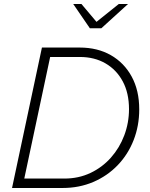

<svg xmlns="http://www.w3.org/2000/svg" viewBox="-20 -937 747 957"><path d="M40 0 189 -700H377Q466 -700 532.5 -662Q599 -624 636.5 -555Q674 -486 674 -392Q674 -310 646 -238.5Q618 -167 566.5 -113.5Q515 -60 445 -30Q375 0 292 0ZM378 -653H230L101 -47H301Q372 -47 431 -75Q490 -103 533 -151.5Q576 -200 599.5 -262.5Q623 -325 623 -393Q623 -473 592 -531Q561 -589 506 -621Q451 -653 378 -653ZM428 -796 345 -917H386L461 -828L572 -917H618L485 -796Z"/></svg>

Font: Red Hat Text VF
Style: Italic
Weight: 300
Italic angle: -12°
Designer: Pentagram, MCKL
Foundry: Pentagram, MCKL
Version: Version 1.023